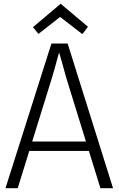

<svg xmlns="http://www.w3.org/2000/svg" viewBox="-20 -999 631 1019"><path d="M9 0 253 -768H339L580 0H513L335 -575Q330 -590 324.5 -611.5Q319 -633 312.5 -655.5Q306 -678 300 -699Q294 -720 290 -734H298Q293 -720 287.5 -699Q282 -678 275.5 -655Q269 -632 263 -611Q257 -590 252 -574L74 0ZM119 -198V-248H469V-198ZM447 -857 417 -818 294 -913H304L184 -819L155 -855L302 -979Z"/></svg>

Font: Yaldevi ExtraLight Light
Style: Regular
Weight: 300
Version: Version 1.100